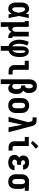

<svg xmlns="http://www.w3.org/2000/svg" viewBox="1987 -2808 1026 5040"><g transform="rotate(90 2500.0 -288.0)"><path d="M220 8Q194 8 168.5 2Q143 -4 122 -18.5Q101 -33 86 -54Q71 -75 61.5 -99Q52 -123 49 -148.5Q46 -174 46 -200V-330Q46 -356 49 -381.5Q52 -407 61.5 -431Q71 -455 86 -476Q101 -497 122 -511.5Q143 -526 168.5 -532Q194 -538 220 -538Q240 -538 259.5 -531Q279 -524 294.5 -510.5Q310 -497 321.5 -480.5Q333 -464 342 -446Q345 -467 348 -488Q351 -509 354 -530H452Q439 -465 426.5 -399.5Q414 -334 399 -268Q414 -202 427 -134.5Q440 -67 454 0H356Q353 -22 349.5 -44.5Q346 -67 343 -89Q334 -70 322.5 -52.5Q311 -35 295.5 -21Q280 -7 260.5 0.5Q241 8 220 8ZM220 -97Q233 -97 244.5 -104Q256 -111 264.5 -121Q273 -131 278.5 -143Q284 -155 288.5 -167.5Q293 -180 296.5 -192.5Q300 -205 303.5 -217.5Q307 -230 309.5 -243Q312 -256 315 -269Q312 -281 309.5 -293.5Q307 -306 303.5 -318Q300 -330 296.5 -342.5Q293 -355 288.5 -366.5Q284 -378 278 -389.5Q272 -401 263.5 -410.5Q255 -420 244 -426.5Q233 -433 220 -433Q209 -433 200 -427Q191 -421 186 -412Q181 -403 178 -392.5Q175 -382 173 -372Q171 -362 170.5 -351.5Q170 -341 170 -330V-200Q170 -189 170.5 -178.5Q171 -168 173 -158Q175 -148 178 -137.5Q181 -127 186 -118Q191 -109 200 -103Q209 -97 220 -97Z M562 205V-425H531V-530H686V-200Q686 -189 687 -177.5Q688 -166 690.5 -155Q693 -144 697.5 -133.5Q702 -123 709.5 -114.5Q717 -106 728 -101.5Q739 -97 750 -97Q761 -97 772 -101.5Q783 -106 790.5 -114.5Q798 -123 802.5 -133.5Q807 -144 809.5 -155Q812 -166 813 -177.5Q814 -189 814 -200V-530H938V-119Q938 -114 939.5 -110Q941 -106 944 -103Q947 -100 951.5 -98.5Q956 -97 960 -97H977V8H960Q937 8 914 3.5Q891 -1 871 -12.5Q851 -24 836.5 -43Q822 -62 817 -85Q810 -66 799.5 -48.5Q789 -31 773.5 -17.5Q758 -4 738 2Q718 8 698 8Q693 8 688 7.5Q683 7 678 7Q683 30 684.5 54Q686 78 686 102V205Z M1188 205V1Q1160 -6 1135 -22Q1110 -38 1091 -60.5Q1072 -83 1059 -109Q1046 -135 1038 -163.5Q1030 -192 1026 -221Q1022 -250 1022 -279Q1022 -344 1037.5 -407.5Q1053 -471 1081 -530L1177 -492Q1154 -442 1141 -388Q1128 -334 1128 -280Q1128 -263 1129.5 -246Q1131 -229 1134 -212Q1137 -195 1142 -179Q1147 -163 1154.5 -147.5Q1162 -132 1172.5 -118.5Q1183 -105 1197 -96V-350Q1197 -371 1199.5 -392Q1202 -413 1208 -433Q1214 -453 1225 -471.5Q1236 -490 1252 -504Q1268 -518 1288.5 -524Q1309 -530 1330 -530Q1356 -530 1380.5 -519.5Q1405 -509 1422.5 -489.5Q1440 -470 1450.5 -446Q1461 -422 1467 -397Q1473 -372 1475 -346Q1477 -320 1477 -294Q1477 -263 1474.5 -233Q1472 -203 1465 -173.5Q1458 -144 1445 -116Q1432 -88 1412.5 -64.5Q1393 -41 1367.5 -24Q1342 -7 1312 1V205ZM1303 -96Q1318 -106 1329 -121Q1340 -136 1347.5 -153Q1355 -170 1360 -187.5Q1365 -205 1367.5 -223Q1370 -241 1371 -259.5Q1372 -278 1372 -297Q1372 -306 1371.5 -316Q1371 -326 1370.5 -336Q1370 -346 1369 -356Q1368 -366 1366.5 -375.5Q1365 -385 1362.5 -395Q1360 -405 1356.5 -414Q1353 -423 1346.5 -431.5Q1340 -440 1330 -440Q1322 -440 1317 -432Q1312 -424 1310 -416Q1308 -408 1306.5 -400Q1305 -392 1304 -383.5Q1303 -375 1303 -366.5Q1303 -358 1303 -350Z M1858 0Q1837 0 1815 -3Q1793 -6 1773 -14.5Q1753 -23 1736 -37.5Q1719 -52 1708 -71Q1697 -90 1692.5 -111.5Q1688 -133 1688 -155V-425H1575V-530H1812V-155Q1812 -145 1814.5 -135.5Q1817 -126 1823.5 -118.5Q1830 -111 1839.5 -108Q1849 -105 1858 -105H1934V0Z M2062 205V-535Q2062 -561 2065.5 -587Q2069 -613 2078.5 -637Q2088 -661 2104.5 -682Q2121 -703 2142.5 -717Q2164 -731 2190 -737Q2216 -743 2242 -743Q2268 -743 2293.5 -737Q2319 -731 2341 -717Q2363 -703 2379 -682.5Q2395 -662 2405 -637.5Q2415 -613 2418.5 -587.5Q2422 -562 2422 -536Q2422 -515 2419.5 -493.5Q2417 -472 2409 -452.5Q2401 -433 2388 -416Q2375 -399 2357 -386Q2380 -374 2398.5 -355Q2417 -336 2428 -312.5Q2439 -289 2442.5 -262.5Q2446 -236 2446 -210Q2446 -186 2443.5 -161.5Q2441 -137 2434.5 -113Q2428 -89 2417 -66.5Q2406 -44 2389 -26.5Q2372 -9 2348 -0.5Q2324 8 2300 8Q2282 8 2265 4Q2248 0 2233 -9Q2218 -18 2206 -31Q2194 -44 2186 -60V205ZM2248 -97Q2261 -97 2273.5 -102Q2286 -107 2294.5 -117Q2303 -127 2308.5 -139Q2314 -151 2317 -164Q2320 -177 2321 -190Q2322 -203 2322 -216Q2322 -216 2322 -216Q2322 -216 2322 -216V-217Q2322 -229 2321 -242Q2320 -255 2317 -267Q2314 -279 2309 -290.5Q2304 -302 2295 -311.5Q2286 -321 2274.5 -326Q2263 -331 2250 -331H2224V-436H2250Q2265 -436 2275.5 -448Q2286 -460 2290.5 -474Q2295 -488 2296.5 -503Q2298 -518 2298 -533Q2298 -544 2297.5 -555Q2297 -566 2295 -577Q2293 -588 2289 -598.5Q2285 -609 2279 -618Q2273 -627 2263 -632.5Q2253 -638 2242 -638Q2231 -638 2221 -632.5Q2211 -627 2205 -618.5Q2199 -610 2195.5 -599.5Q2192 -589 2189.5 -578.5Q2187 -568 2186.5 -557Q2186 -546 2186 -535V-154Q2186 -143 2190.5 -131.5Q2195 -120 2204 -112Q2213 -104 2224.5 -100.5Q2236 -97 2248 -97Z M2750 8Q2723 8 2696 3Q2669 -2 2645.5 -15.5Q2622 -29 2603.5 -49.5Q2585 -70 2573.5 -94.5Q2562 -119 2558 -146Q2554 -173 2554 -200V-330Q2554 -357 2558 -384Q2562 -411 2573.5 -436Q2585 -461 2603.5 -481.5Q2622 -502 2646 -515Q2670 -528 2696.5 -534.5Q2723 -541 2750 -541Q2777 -541 2803.5 -534.5Q2830 -528 2854 -515Q2878 -502 2896.5 -481.5Q2915 -461 2926.5 -436Q2938 -411 2942 -384Q2946 -357 2946 -330V-200Q2946 -173 2942 -146Q2938 -119 2926.5 -94.5Q2915 -70 2896.5 -49.5Q2878 -29 2854.5 -15.5Q2831 -2 2804 3Q2777 8 2750 8ZM2750 -97Q2768 -97 2783.5 -106.5Q2799 -116 2807.5 -131.5Q2816 -147 2819 -164.5Q2822 -182 2822 -200V-330Q2822 -348 2819 -366Q2816 -384 2807.5 -399.5Q2799 -415 2783 -424Q2767 -433 2749 -433Q2731 -433 2715.5 -423.5Q2700 -414 2692 -398.5Q2684 -383 2681 -365.5Q2678 -348 2678 -330V-200Q2678 -182 2681 -164.5Q2684 -147 2692.5 -131.5Q2701 -116 2716.5 -106.5Q2732 -97 2750 -97Z M3049 0 3188 -517 3171 -583Q3169 -592 3165.5 -601.5Q3162 -611 3155 -618Q3148 -625 3138.5 -627.5Q3129 -630 3119 -630H3061V-735H3119Q3139 -735 3159 -734Q3179 -733 3198 -727Q3217 -721 3233 -709.5Q3249 -698 3261 -682Q3273 -666 3279.5 -647Q3286 -628 3291 -609L3451 0H3323L3254 -363L3177 0Z M3858 0Q3837 0 3815 -3Q3793 -6 3773 -14.5Q3753 -23 3736 -37.5Q3719 -52 3708 -71Q3697 -90 3692.5 -111.5Q3688 -133 3688 -155V-425H3575V-530H3812V-155Q3812 -145 3814.5 -135.5Q3817 -126 3823.5 -118.5Q3830 -111 3839.5 -108Q3849 -105 3858 -105H3934V0ZM3735 -585 3677 -635 3814 -781 3886 -719Z M4248 8Q4223 8 4198.5 5Q4174 2 4151 -6.5Q4128 -15 4107.5 -29.5Q4087 -44 4073 -64Q4059 -84 4052.5 -108Q4046 -132 4046 -156Q4046 -175 4050 -194Q4054 -213 4064 -229Q4074 -245 4089 -257Q4104 -269 4121 -277Q4107 -286 4095.5 -297Q4084 -308 4076 -322Q4068 -336 4065 -352Q4062 -368 4062 -384Q4062 -407 4068 -429Q4074 -451 4086.5 -470Q4099 -489 4118 -502.5Q4137 -516 4158 -524Q4179 -532 4202 -535Q4225 -538 4247 -538Q4270 -538 4292.5 -535Q4315 -532 4336.5 -523.5Q4358 -515 4376 -501Q4394 -487 4406.5 -468Q4419 -449 4425.5 -427Q4432 -405 4432 -382Q4432 -382 4432 -381.5Q4432 -381 4432 -381H4308Q4308 -381 4308 -381Q4308 -381 4308 -381Q4308 -392 4303.5 -403Q4299 -414 4290 -421Q4281 -428 4270 -430.5Q4259 -433 4247 -433Q4236 -433 4224.5 -430.5Q4213 -428 4204 -421.5Q4195 -415 4190.5 -404Q4186 -393 4186 -382Q4186 -370 4190.5 -359Q4195 -348 4204.5 -340.5Q4214 -333 4226 -330.5Q4238 -328 4250 -328H4306V-223H4250Q4235 -223 4220.5 -220Q4206 -217 4194 -208.5Q4182 -200 4176 -186.5Q4170 -173 4170 -158Q4170 -144 4176 -131Q4182 -118 4194 -110.5Q4206 -103 4220 -100Q4234 -97 4248 -97Q4261 -97 4274.5 -99.5Q4288 -102 4299.5 -109.5Q4311 -117 4317.5 -129.5Q4324 -142 4324 -156H4448Q4448 -131 4441 -107.5Q4434 -84 4420 -64Q4406 -44 4386 -30Q4366 -16 4343 -7Q4320 2 4296 5Q4272 8 4248 8Z M4749 8Q4722 8 4695 2.5Q4668 -3 4644.5 -16Q4621 -29 4603 -49.5Q4585 -70 4573.5 -94.5Q4562 -119 4558 -146Q4554 -173 4554 -200V-330Q4554 -356 4558 -381.5Q4562 -407 4572 -431Q4582 -455 4598.5 -475.5Q4615 -496 4637 -509.5Q4659 -523 4684.5 -530.5Q4710 -538 4736 -538Q4739 -538 4742.5 -538Q4746 -538 4750 -538L4988 -530V-425L4892 -428Q4903 -420 4912 -409Q4921 -398 4927.5 -385Q4934 -372 4936 -358Q4938 -344 4938 -330V-200Q4938 -173 4934 -146.5Q4930 -120 4919.5 -95.5Q4909 -71 4892 -50.5Q4875 -30 4852 -16.5Q4829 -3 4802.5 2.5Q4776 8 4749 8ZM4749 -97Q4760 -97 4771 -101.5Q4782 -106 4789.5 -114Q4797 -122 4802 -132.5Q4807 -143 4809.5 -154.5Q4812 -166 4813 -177.5Q4814 -189 4814 -200V-330Q4814 -346 4812 -362.5Q4810 -379 4803.5 -394.5Q4797 -410 4784 -421Q4771 -432 4754 -433H4750Q4749 -433 4747.5 -433Q4746 -433 4745 -433Q4728 -433 4713.5 -422.5Q4699 -412 4691 -396.5Q4683 -381 4680.5 -364Q4678 -347 4678 -330V-200Q4678 -182 4680.5 -164.5Q4683 -147 4691.5 -131.5Q4700 -116 4715.5 -106.5Q4731 -97 4749 -97Z"/></g></svg>

Font: Iosevka Slab Extrabold
Style: Regular
Weight: 800
Monospace: yes
Designer: Belleve Invis
Foundry: Belleve Invis
Version: Version 11.1.1; ttfautohint (v1.8.3)